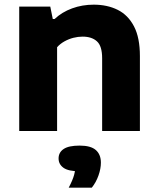

<svg xmlns="http://www.w3.org/2000/svg" viewBox="-20 -576 695 844"><path d="M64.5 0V-547H201L212 -492.5H220Q252.5 -523 297 -539.2Q341.5 -555.5 392 -555.5Q451.5 -555.5 497.2 -532.8Q543 -510 569 -460.2Q595 -410.5 595 -329.5V0H429V-320Q429 -373.5 406.2 -394.2Q383.5 -415 343 -415Q323 -415 302.5 -409.8Q282 -404.5 263.5 -394.2Q245 -384 231 -368.5V0ZM282 249Q299.5 216 305.8 192.8Q312 169.5 312 145L342 177H330.5Q280.5 177 259 161.5Q237.5 146 237.5 120.5Q237.5 94 259.8 79Q282 64 330 64Q379 64 401.2 83.5Q423.5 103 423.5 139Q423.5 165.5 412.8 195.8Q402 226 383.5 249Z"/></svg>

Font: Encode Sans SemiExpanded
Style: Bold
Weight: 700
Width: 6
Designer: Multiple Designers
Foundry: Impallari Type
Version: Version 3.002